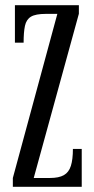

<svg xmlns="http://www.w3.org/2000/svg" viewBox="-20 -720 364 740"><path d="M29.5 0V-34L201 -666.5H156.5Q117.5 -666.5 99.5 -655.8Q81.5 -645 76.2 -620.5Q71 -596 71 -555.5H37.5V-700H284V-667L110 -34H172Q207 -34 226.2 -45Q245.5 -56 253.2 -80.8Q261 -105.5 261 -146H295V0Z"/></svg>

Font: Imbue Thin 10pt
Style: Regular
Weight: 400
Version: Version 1.102